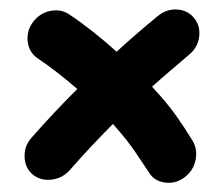

<svg xmlns="http://www.w3.org/2000/svg" viewBox="-20 -524 471 410"><path d="M49.8 -151.4Q33.2 -165.5 32.5 -189Q31.7 -212.4 47.4 -230Q71.3 -257.3 95.7 -283.2Q120.1 -309.1 145 -334Q101.1 -372.1 60.5 -399.4Q42.5 -411.6 39.3 -434.1Q36.1 -456.5 49.8 -476.1Q64 -495.6 86.9 -500.5Q109.9 -505.4 127.9 -493.2Q152.8 -476.6 178.5 -456.3Q204.1 -436 229 -413.6Q270 -451.2 316.4 -489.3Q335 -504.9 357.9 -503.7Q380.9 -502.4 394.5 -485.4Q408.2 -468.8 405.3 -445.6Q402.3 -422.4 383.8 -407.2Q363.3 -389.6 343.5 -372.8Q323.7 -356 304.7 -338.9Q306.6 -336.4 309.1 -334Q338.4 -302.2 356.9 -275.9Q375.5 -249.5 391.1 -223.6Q402.3 -205.1 397.5 -181.9Q392.6 -158.7 373 -144.5Q354 -130.9 331.3 -134.3Q308.6 -137.7 297.4 -156.7Q290.5 -167.5 270.3 -197.3Q250 -227.1 224.1 -255.9Q222.7 -257.8 221.2 -259.3Q173.8 -211.9 128.9 -160.6Q113.3 -143.1 89.8 -140.4Q66.4 -137.7 49.8 -151.4Z"/></svg>

Font: Mikhak SemiBold
Style: Regular
Weight: 600
Designer: Amin Abedi
Version: Version 3.3